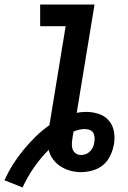

<svg xmlns="http://www.w3.org/2000/svg" viewBox="-48 -755 568 851"><path d="M52 76 -28 44Q-12 8 9 -25.5Q30 -59 55.5 -90Q81 -121 109.5 -149Q138 -177 171 -200L243 -639H130V-735H371L292 -255Q302 -257 313 -258Q324 -259 334 -259Q363 -259 390 -250Q417 -241 434.5 -220.5Q452 -200 457 -172Q462 -144 457 -115L456 -112Q452 -88 440 -63.5Q428 -39 407.5 -22.5Q387 -6 361 1Q335 8 311 8Q286 8 263 1.5Q240 -5 220.5 -17.5Q201 -30 187 -49Q173 -68 168 -91Q131 -54 102 -12Q73 30 52 76ZM311 -68Q322 -68 332.5 -72Q343 -76 351.5 -84.5Q360 -93 364.5 -104Q369 -115 370 -125Q372 -136 371 -147.5Q370 -159 364.5 -167.5Q359 -176 348.5 -179.5Q338 -183 327 -183Q315 -183 302.5 -180Q290 -177 278 -172L273 -142Q271 -129 270.5 -116.5Q270 -104 274 -93Q278 -82 288 -75Q298 -68 311 -68Z"/></svg>

Font: Iosevka Curly
Style: Bold Italic
Weight: 700
Italic angle: -9°
Monospace: yes
Designer: Belleve Invis
Foundry: Belleve Invis
Version: Version 22.1.2; ttfautohint (v1.8.4)